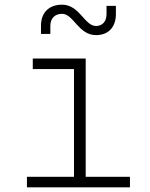

<svg xmlns="http://www.w3.org/2000/svg" viewBox="-20 -800 640 820"><path d="M390 -650C443 -650 475 -684 475 -740V-775H435V-740C435 -709 418 -689 390 -689C341 -689 320 -780 245 -780C189 -780 155 -746 155 -690V-655H195V-690C195 -721 214 -741 245 -741C294 -741 315 -650 390 -650ZM95 0H535V-45H346V-550H120V-505H296V-45H95Z"/></svg>

Font: JetBrains Mono Thin
Style: Regular
Weight: 100
Monospace: yes
Designer: Philipp Nurullin, Konstantin Bulenkov
Foundry: JetBrains
Version: Version 2.305